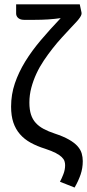

<svg xmlns="http://www.w3.org/2000/svg" viewBox="-20 -695 395 871"><path d="M349.6 -639.2Q350.6 -634.8 349.4 -629.4Q348.1 -624 343 -616.2Q337.9 -608.4 327.9 -597.2Q317.9 -585.9 301.8 -569.3Q282.7 -548.8 261.2 -525.4Q239.7 -502 219 -475.6Q198.2 -449.2 179 -420.7Q159.7 -392.1 145.3 -361.1Q130.9 -330.1 122.1 -297.1Q113.3 -264.2 113.3 -229.5Q113.3 -197.8 120.6 -175.3Q127.9 -152.8 142.6 -137Q157.2 -121.1 178.5 -109.9Q199.7 -98.6 227.5 -89.4Q267.6 -76.2 292.7 -61.8Q317.9 -47.4 331.8 -31.7Q345.7 -16.1 350.6 1Q355.5 18.1 355.5 36.1Q355.5 67.9 345.5 97.2Q335.4 126.5 318.4 155.8L252 129.4Q260.3 114.3 267.8 94.5Q275.4 74.7 275.4 54.2Q275.4 44.9 272.5 35.9Q269.5 26.9 260 17.6Q250.5 8.3 232.7 -1Q214.8 -10.3 185.5 -20Q147.9 -31.7 119.1 -47.6Q90.3 -63.5 70.6 -86.2Q50.8 -108.9 40.5 -139.4Q30.3 -169.9 30.3 -211.4Q30.3 -266.1 47.4 -316.7Q64.5 -367.2 94.5 -416Q124.5 -464.8 165.8 -513.4Q207 -562 255.4 -612.8Q228 -608.9 198.5 -606.9Q168.9 -605 137.7 -605H88.9Q79.1 -605 72.3 -607.7Q65.4 -610.4 61.3 -614.5Q57.1 -618.7 55.2 -623.5Q53.2 -628.4 53.2 -633.3V-675.3H341.8Z"/></svg>

Font: Carlito
Style: Regular
Weight: 400
Designer: Lukasz Dziedzic
Foundry: tyPoland Lukasz Dziedzic
Version: Version 1.104